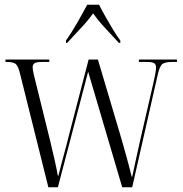

<svg xmlns="http://www.w3.org/2000/svg" viewBox="-20 -786 769 806"><path d="M65 -473Q57 -508 46.5 -517Q36 -526 8 -526H3V-536H187V-526H159Q133 -526 125 -520.5Q117 -515 117 -504Q117 -495 121.5 -474.5Q126 -454 131 -436L190 -197Q200 -156 209 -116Q218 -76 223 -48H225Q230 -66 237 -94.5Q244 -123 252.5 -153Q261 -183 266 -205L352 -536H391L486 -216Q493 -193 502 -160.5Q511 -128 519.5 -96.5Q528 -65 533 -44H535Q541 -72 550.5 -116Q560 -160 570 -204L624 -438Q629 -460 632 -476.5Q635 -493 635 -503Q635 -515 627.5 -520.5Q620 -526 594 -526H563V-536H723V-526H703Q673 -526 661.5 -517Q650 -508 642 -472L535 0H493L350 -485L223 0H183ZM257 -616Q278 -645 303 -688.5Q328 -732 346 -766H396Q407 -744 422.5 -716.5Q438 -689 454 -662.5Q470 -636 485 -616V-606H479Q455 -632 423 -666.5Q391 -701 371 -730Q348 -698 319 -667.5Q290 -637 262 -606H257Z"/></svg>

Font: Noto Serif Display Condensed Light
Style: Regular
Weight: 300
Width: 3
Designer: Monotype Design Team
Foundry: Monotype Imaging Inc.
Version: Version 2.009